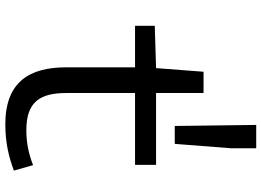

<svg xmlns="http://www.w3.org/2000/svg" viewBox="-154 -840 1007 740"><g transform="rotate(90 350.0 -469.5)"><path d="M461 -953 465 -639H534L551 -857V-953ZM239 -221C239 -81 293 14 459 14C531 14 586 0 637 -19L616 -93C575 -77 533 -67 481 -67C372 -67 338 -120 338 -221V-486H615V-567H338V-750H256L242 -567L79 -562V-486H239Z"/></g></svg>

Font: Kawkab Mono Light
Style: Bold
Weight: 400
Monospace: yes
Designer: Abdullah Arif
Foundry: Abdullah Arif
Version: Version 1.000;PS 000.500;hotconv 1.0.88;makeotf.lib2.5.64775